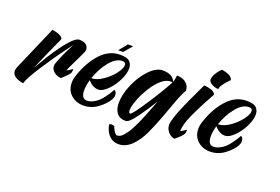

<svg xmlns="http://www.w3.org/2000/svg" viewBox="-210 -935 2174 1492"><g transform="rotate(20 877.5 -189.5)"><path d="M63 -440Q67 -439 73 -438Q79 -437 94 -433.5Q109 -430 120.5 -425Q132 -420 142 -412.5Q152 -405 152 -396Q152 -393 150 -389Q76 -229 28 -113Q28 -113 98 -230Q231 -438 285 -439Q327 -439 344.5 -422.5Q362 -406 362 -385Q362 -375 359 -366Q356 -358 334.5 -313.5Q313 -269 293 -227.5Q273 -186 273 -182Q273 -182 274 -182Q277 -182 288 -188.5Q299 -195 309 -202L318 -209Q322 -205 317 -182Q315 -172 298.5 -154Q282 -136 267 -123L252 -110Q219 -112 194 -132Q169 -152 169 -183Q169 -190 174 -205Q179 -220 186.5 -238Q194 -256 203 -276.5Q212 -297 221.5 -316Q231 -335 238.5 -350.5Q246 -366 251 -375.5Q256 -385 256 -385Q229 -349 188 -293.5Q147 -238 74 -126Q1 -14 -9 28Q-13 28 -19.5 27Q-26 26 -42 21Q-58 16 -70.5 9.5Q-83 3 -93 -10.5Q-103 -24 -103 -41Q-103 -56 -96 -73Z M653 -534H696L638 -466L597 -465ZM469 -171Q455 -122 455 -84Q455 -14 501 -14Q525 -14 549.5 -26Q574 -38 591.5 -53.5Q609 -69 627.5 -93.5Q646 -118 654.5 -132Q663 -146 675 -167Q695 -156 695 -128Q695 -110 685 -92Q660 -48 606.5 -8.5Q553 31 488 31Q427 31 385.5 -6.5Q344 -44 344 -106Q344 -136 356 -170Q396 -288 465 -363Q534 -438 626 -438Q683 -438 704.5 -416.5Q726 -395 726 -360Q726 -317 698.5 -261.5Q671 -206 630 -165.5Q589 -125 555 -125Q510 -125 469 -171ZM475 -190Q476 -190 477 -190Q519 -190 569.5 -224.5Q620 -259 653 -303Q686 -347 686 -374Q686 -398 657 -398Q657 -398 656 -398Q603 -397 553 -335Q503 -273 475 -190Z M1080 -375Q1073 -377 1065 -377Q993 -377 916 -256Q857 -161 842 -81Q840 -68 840 -58Q840 -36 852 -34Q868 -35 952 -163.5Q1036 -292 1080 -375ZM979 -437Q1061 -436 1082 -381Q1091 -402 1094 -437Q1143 -437 1171 -412Q1199 -387 1200 -350Q1179 -317 1151.5 -242.5Q1124 -168 1097 -94Q1070 -20 1036 53Q1002 126 955 172Q908 218 853 220Q851 220 849 220Q773 220 739 140Q729 115 729 100Q729 94 745 94Q755 94 764 97Q773 100 772 105Q796 160 814 160Q815 160 815 160Q828 160 841 153Q854 146 867.5 130Q881 114 892 98Q903 82 917.5 53.5Q932 25 941.5 4.5Q951 -16 966 -53.5Q981 -91 989.5 -112Q998 -133 1013 -173Q1019 -188 1022 -196Q991 -147 971 -116.5Q951 -86 923 -47Q895 -8 874 11.5Q853 31 839 31Q789 31 765 0.5Q741 -30 741 -83Q741 -152 776 -235Q811 -318 867.5 -377.5Q924 -437 978 -437Q978 -437 979 -437Z M1319 -437Q1323 -437 1329 -436.5Q1335 -436 1351 -433Q1367 -430 1379.5 -426Q1392 -422 1402.5 -413.5Q1413 -405 1414 -394Q1312 -209 1284 -131Q1265 -76 1265 -41Q1265 -41 1266 -41Q1269 -41 1280 -47.5Q1291 -54 1301 -61L1310 -68Q1314 -63 1309 -40Q1307 -30 1290.5 -12Q1274 6 1259 18L1244 31Q1214 29 1190.5 2.5Q1167 -24 1167 -57Q1167 -68 1170 -82.5Q1173 -97 1179.5 -116.5Q1186 -136 1192 -154Q1198 -172 1209.5 -198.5Q1221 -225 1229 -244Q1237 -263 1251.5 -294Q1266 -325 1274 -342Q1282 -359 1297.5 -391.5Q1313 -424 1319 -437ZM1408 -599Q1412 -599 1418 -597.5Q1424 -596 1439.5 -592Q1455 -588 1466.5 -582.5Q1478 -577 1488 -567Q1498 -557 1499 -546Q1492 -539 1480.5 -527.5Q1469 -516 1450.5 -491Q1432 -466 1432 -452Q1432 -450 1433 -448Q1430 -448 1427 -448Q1406 -448 1379.5 -461.5Q1353 -475 1350 -493Q1350 -496 1350 -500Q1350 -521 1364.5 -545.5Q1379 -570 1393 -585Z M1516 -171Q1502 -122 1502 -84Q1502 -14 1548 -14Q1572 -14 1596.5 -26Q1621 -38 1638.5 -53.5Q1656 -69 1674.5 -93.5Q1693 -118 1701.5 -132Q1710 -146 1722 -167Q1742 -156 1742 -128Q1742 -110 1732 -92Q1707 -48 1653.5 -8.5Q1600 31 1535 31Q1474 31 1432.5 -6.5Q1391 -44 1391 -106Q1391 -136 1403 -170Q1443 -288 1512 -363Q1581 -438 1673 -438Q1730 -438 1751.5 -416.5Q1773 -395 1773 -360Q1773 -317 1745.5 -261.5Q1718 -206 1677 -165.5Q1636 -125 1602 -125Q1557 -125 1516 -171ZM1522 -190Q1523 -190 1524 -190Q1566 -190 1616.5 -224.5Q1667 -259 1700 -303Q1733 -347 1733 -374Q1733 -398 1704 -398Q1704 -398 1703 -398Q1650 -397 1600 -335Q1550 -273 1522 -190Z"/></g></svg>

Font: Vervelle
Style: Script
Weight: 400
Monospace: yes
Designer: Nur Solikh
Foundry: Astageni Type
Version: Version 1.0